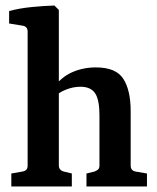

<svg xmlns="http://www.w3.org/2000/svg" viewBox="-20 -675 568 695"><path d="M21 0V-47L61 -54Q80 -57 80 -75V-561Q80 -579 62 -582L13 -590V-635Q49 -645 95 -649.5Q141 -654 177 -655L193 -639V-76Q193 -59 211 -54L240 -47V0ZM293 0V-47L322 -54Q330 -57 335 -61.5Q340 -66 340 -76V-259Q340 -313 324.5 -337Q309 -361 271 -361Q245 -361 218.5 -350.5Q192 -340 171 -320L172 -355Q200 -395 240 -413Q280 -431 327 -431Q400 -431 426.5 -389.5Q453 -348 453 -273V-76Q453 -57 471 -54L512 -47V0Z"/></svg>

Font: Rasa SemiBold
Style: Regular
Weight: 600
Designer: Anna Giedrys (Yrsa+Rasa design), David Brezina (Yrsa art-direction, Rasa art-direction, design)
Foundry: Rosetta Type Foundry
Version: Version 2.004